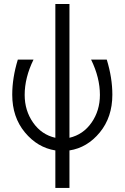

<svg xmlns="http://www.w3.org/2000/svg" viewBox="-20 -742 623 957"><path d="M41 -270Q41 -354 68.8 -444.8H147Q103 -355 103 -269Q103 -190.9 145 -130.9Q187 -70.8 255.9 -55.2V-722.2H326.2V-55.2Q395 -71.3 436.5 -131.1Q478 -190.9 478 -269Q478 -355 434.1 -444.8H512.2Q540 -354 540 -270Q540 -158.2 477.5 -82Q415 -5.9 326.2 7.8V194.8H255.9V7.8Q167 -6.3 104 -82.3Q41 -158.2 41 -270Z"/></svg>

Font: CMU Sans Serif
Style: Medium
Weight: 500
Version: Version 0.7.0